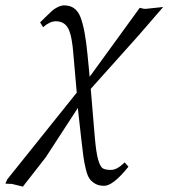

<svg xmlns="http://www.w3.org/2000/svg" viewBox="-52 -462 626 713"><path d="M221 -255Q216 -327 202 -355Q188 -383 155 -383Q133 -383 108 -361L97 -379Q104 -386 119 -400.5Q134 -415 141.5 -422Q149 -429 162 -435.5Q175 -442 187 -442Q230 -442 247 -398Q264 -354 273 -259L281 -177L467 -433Q481 -429 488 -429L554 -436L464 -332L285 -132L300 47Q305 105 312.5 131Q320 157 329.5 163Q339 169 360 169Q383 169 411 141L425 157Q368 228 335 228Q316 228 303 221Q290 214 281.5 203Q273 192 267 167.5Q261 143 257.5 118Q254 93 249 47L237 -61L118 122L33 231L-8 221L-32 220L-25 204L233 -118Z"/></svg>

Font: Linux Libertine O
Style: Italic
Weight: 400
Italic angle: -12°
Designer: Philipp H. Poll
Foundry: Philipp H. Poll
Version: Version 5.1.6